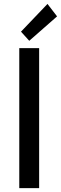

<svg xmlns="http://www.w3.org/2000/svg" viewBox="-20 -967 313 987"><path d="M79.1 0V-719.7H181.2V0ZM130.4 -757.3 87.9 -804.2 224.1 -946.8 273.4 -882.8Z"/></svg>

Font: Reddit Sans Condensed Medium
Style: Regular
Weight: 500
Designer: Stephen Hutchings
Foundry: Reddit
Version: Version 1.014